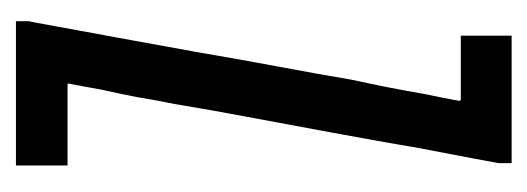

<svg xmlns="http://www.w3.org/2000/svg" viewBox="-236 -442 678 247"><g transform="rotate(90 103.5 -319.0)"><path d="M193.4 0Q193.4 0 193.4 -33.2Q193.4 -66.4 193.4 -66.4Q193.4 -66.4 179.7 -66.4Q166 -66.4 148.4 -66.4Q127 -66.4 108.4 -66.4Q88.9 -66.4 88.9 -66.4Q88.9 -66.4 88.9 -66.4Q87.9 -67.4 87.9 -67.4Q87.9 -67.4 87.9 -67.4Q87.9 -67.4 87.9 -67.4Q91.8 -86.9 95.7 -109.4Q100.6 -130.9 105.5 -156.2Q109.4 -180.7 114.3 -204.1Q118.2 -227.5 122.1 -250Q122.1 -250 130.9 -297.9Q139.6 -345.7 151.4 -408.2Q156.2 -434.6 161.1 -461.9Q166 -488.3 169.9 -512.7Q178.7 -558.6 184.6 -589.8Q190.4 -621.1 190.4 -621.1Q190.4 -621.1 190.4 -629.9Q190.4 -637.7 190.4 -637.7Q190.4 -637.7 168.9 -637.7Q147.5 -637.7 120.1 -637.7Q86.9 -637.7 56.6 -637.7Q26.4 -637.7 26.4 -637.7Q26.4 -637.7 26.4 -605.5Q26.4 -572.3 26.4 -572.3Q26.4 -572.3 67.4 -572.3Q109.4 -572.3 109.4 -572.3Q109.4 -572.3 109.4 -571.3Q110.4 -571.3 110.4 -571.3Q110.4 -571.3 110.4 -571.3Q110.4 -571.3 110.4 -571.3Q106.4 -548.8 101.6 -526.4Q97.7 -503.9 92.8 -478.5Q87.9 -454.1 83 -431.6Q79.1 -409.2 75.2 -386.7Q75.2 -386.7 66.4 -338.9Q57.6 -292 46.9 -229.5Q38.1 -180.7 29.3 -132.8Q20.5 -84 14.6 -52.7Q11.7 -36.1 9.8 -26.4Q7.8 -16.6 7.8 -16.6Q7.8 -16.6 7.8 -8.8Q7.8 0 7.8 0Q7.8 0 32.2 0Q55.7 0 86.9 0Q124 0 158.2 0Q193.4 0 193.4 0Z"/></g></svg>

Font: AgendaMediumCondGoodkids
Style: AgendaMediumCondGoodkids
Weight: 500
Designer: ""
Version: ""